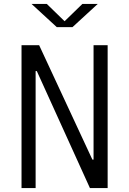

<svg xmlns="http://www.w3.org/2000/svg" viewBox="-20 -961 660 981"><path d="M439.5 0H530V-730H458V-145.5H452L180 -730H90V0H162V-598H168ZM141 -941H219L310 -852.5L401 -941H479.5L350.5 -822.5H270Z"/></svg>

Font: Monaspace Neon Light
Style: Regular
Weight: 300
Designer: Riley Cran & the Lettermatic Team
Foundry: Lettermatic
Version: Version 1.200 (Monaspace Neon)